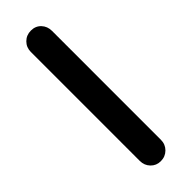

<svg xmlns="http://www.w3.org/2000/svg" viewBox="-250 -755 771 771"><g transform="rotate(-45 135.0 -370.0)"><path d="M195 -61Q195 -35 177.5 -17.5Q160 0 134 0Q109 0 92 -17.5Q75 -35 75 -61V-679Q75 -705 92.5 -722.5Q110 -740 136 -740Q162 -740 178.5 -722.5Q195 -705 195 -679Z"/></g></svg>

Font: zvoove
Style: Bold
Weight: 700
Designer: Vernon Adams (Nunito) & Andrew Paglinawan (Quicksand)
Foundry: zvoove
Version: Version 3.006